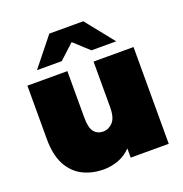

<svg xmlns="http://www.w3.org/2000/svg" viewBox="-137 -889 973 1020"><g transform="rotate(-20 349.0 -378.5)"><path d="M278 10Q213 10 160.5 -16.5Q108 -43 78 -99.5Q48 -156 48 -245V-547H274V-284Q274 -226 293 -203Q312 -180 345 -180Q374 -180 398 -204.5Q422 -229 422 -290V-547H648V0H433V-52Q402 -20 362 -5Q322 10 278 10ZM124 -607 252 -767H444L572 -607H432L348 -684L264 -607Z"/></g></svg>

Font: Montserrat Black
Style: Regular
Weight: 900
Designer: Julieta Ulanovsky
Foundry: Julieta Ulanovsky
Version: Version 9.000; ttfautohint (v1.8.4.7-5d5b)